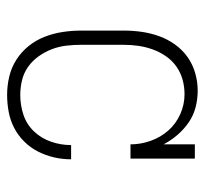

<svg xmlns="http://www.w3.org/2000/svg" viewBox="-38 -530 576 540"><g transform="rotate(90 250.0 -260.0)"><path d="M247 8Q221 8 195.5 2Q170 -4 148 -18Q126 -32 109.5 -52.5Q93 -73 83.5 -97.5Q74 -122 70 -148Q66 -174 66 -200V-320Q66 -345 69.5 -370Q73 -395 81.5 -419Q90 -443 105 -464Q120 -485 140.5 -499.5Q161 -514 185.5 -521Q210 -528 235 -528Q259 -528 282 -522Q305 -516 324.5 -502.5Q344 -489 359.5 -471Q375 -453 386 -432V-520H426V-339H386Q386 -368 376 -396Q366 -424 347 -445.5Q328 -467 301 -479Q274 -491 245 -491Q224 -491 204 -485.5Q184 -480 167 -468Q150 -456 138 -438.5Q126 -421 119 -401.5Q112 -382 109 -361.5Q106 -341 106 -320V-200Q106 -179 108.5 -158Q111 -137 118.5 -117.5Q126 -98 138.5 -80.5Q151 -63 168 -51Q185 -39 205.5 -34Q226 -29 247 -29Q276 -29 303 -38Q330 -47 349.5 -67.5Q369 -88 378.5 -115.5Q388 -143 388 -171V-172H428V-171Q428 -147 422.5 -123.5Q417 -100 406 -78.5Q395 -57 378 -40Q361 -23 340 -12Q319 -1 295 3.5Q271 8 247 8Z"/></g></svg>

Font: Iosevka Curly Slab Extralight
Style: Regular
Weight: 200
Monospace: yes
Designer: Belleve Invis
Foundry: Belleve Invis
Version: Version 22.1.2; ttfautohint (v1.8.4)